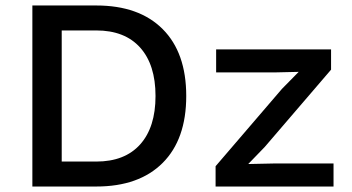

<svg xmlns="http://www.w3.org/2000/svg" viewBox="-20 -680 1284 700"><path d="M331 -660Q487 -660 573 -574Q659 -488 659 -330Q659 -172 573 -86Q487 0 331 0H98V-660ZM331 -91Q435 -91 491 -153.5Q547 -216 547 -330Q547 -444 491 -506.5Q435 -569 331 -569H205V-91ZM766 0V-74L1008 -356L1069 -418L982 -416H768V-500H1187V-426L945 -144L885 -82L980 -84H1196V0Z"/></svg>

Font: Elaine Sans Medium
Style: Regular
Weight: 500
Designer: Wei Huang
Foundry: Wei Huang
Version: Version 2.001;PS 002.001;hotconv 1.0.88;makeotf.lib2.5.64775